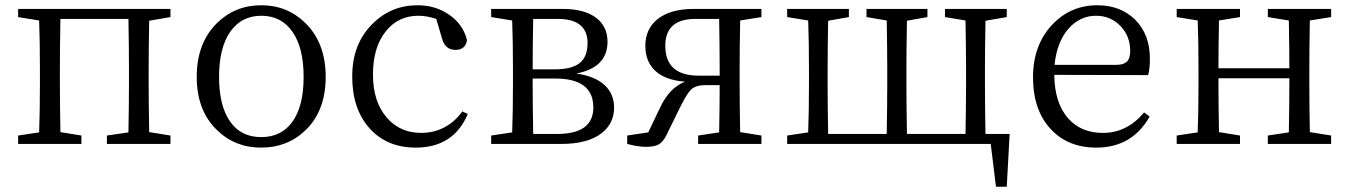

<svg xmlns="http://www.w3.org/2000/svg" viewBox="-20 -548 5137 731"><path d="M49 0V-32L129 -44Q132 -127 132 -228V-286Q132 -388 129 -470L49 -483V-514H629V-483L548 -469Q546 -359 546 -286V-228Q546 -155 548 -45L629 -32V0H387V-32L469 -44Q471 -156 471 -228V-286Q471 -366 469 -476H210Q208 -366 208 -286V-228Q208 -155 210 -45L290 -32V0Z M806 -53Q729 -127 729 -255.5Q729 -384 806 -460Q875 -528 975 -528Q1074 -528 1143 -460Q1220 -384 1220 -255.5Q1220 -127 1144 -53Q1075 14 974.5 14Q874 14 806 -53ZM1093 -84Q1136 -144 1136 -255Q1136 -366 1093.5 -427Q1051 -488 975 -488Q899 -488 856.5 -427Q814 -366 814 -255Q814 -144 857 -84Q898 -26 974.5 -26Q1051 -26 1093 -84Z M1563 14Q1453 14 1387 -59.5Q1321 -133 1321 -257Q1321 -380 1397 -456Q1468 -528 1570 -528Q1639 -528 1691.5 -491Q1744 -454 1758 -395Q1752 -358 1714 -358Q1675 -358 1663 -401L1641 -476Q1605 -488 1573 -488Q1496 -488 1449 -429Q1400 -368 1400 -264.5Q1400 -161 1452 -101Q1502 -42 1584 -42Q1632 -42 1672.5 -63.5Q1713 -85 1740 -124L1761 -114Q1707 14 1563 14Z M1850 0V-32L1930 -44Q1933 -127 1933 -228V-286Q1933 -388 1930 -470L1850 -483V-514H2123Q2205 -514 2250 -480Q2293 -447 2293 -389Q2293 -291 2174 -268Q2247 -258 2284 -222Q2318 -189 2318 -138Q2318 -79 2272 -42Q2219 0 2117 0ZM2010 -38H2101Q2239 -38 2239 -139Q2239 -249 2094 -249H2008V-228Q2008 -150 2010 -38ZM2008 -284H2092Q2157 -284 2187 -308Q2217 -332 2217 -384Q2217 -476 2103 -476H2010Q2008 -370 2008 -284Z M2439 11Q2409 11 2368 0V-32L2448 -44L2494 -140Q2529 -214 2588 -237Q2509 -243 2471 -282Q2437 -317 2437 -373Q2437 -437 2482 -474Q2531 -514 2621 -514H2879V-483L2798 -470Q2796 -360 2796 -286V-228Q2796 -155 2798 -45L2879 -32V0H2638V-32L2718 -44Q2720 -148 2720 -224H2667Q2629 -224 2611 -207Q2597 -194 2573 -147L2515 -29Q2503 -7 2488 2Q2471 11 2439 11ZM2640 -260H2720V-286Q2720 -366 2718 -476H2628Q2513 -476 2513 -374Q2513 -260 2640 -260Z M3772 163 3752 0H2977V-32L3057 -44Q3060 -127 3060 -228V-286Q3060 -388 3057 -470L2977 -483V-514H3212V-483L3133 -469Q3131 -359 3131 -286V-228Q3131 -150 3133 -38H3356Q3358 -150 3358 -228V-286Q3358 -360 3356 -470L3279 -483V-514H3511V-483L3433 -469Q3431 -359 3431 -286V-228Q3431 -150 3433 -38H3656Q3658 -150 3658 -228V-286Q3658 -360 3656 -470L3578 -483V-514H3813V-483L3732 -469Q3730 -359 3730 -286V-228Q3730 -150 3732 -38H3824L3813 163Z M4154 14Q4046 14 3981 -56Q3913 -128 3913 -254Q3913 -376 3986 -454Q4056 -528 4158 -528Q4246 -528 4302 -473Q4358 -417 4358 -324Q4358 -283 4351 -262L3994 -263Q3995 -156 4047 -97Q4096 -42 4179 -42Q4271 -42 4336 -120L4357 -104Q4290 14 4154 14ZM3995 -301H4229Q4260 -301 4273 -316Q4283 -328 4283 -355Q4283 -409 4247 -448Q4209 -488 4153 -488Q4094 -488 4051 -442Q4004 -391 3995 -301Z M4460 0V-32L4540 -44Q4543 -127 4543 -228V-286Q4543 -388 4540 -470L4460 -483V-514H4701V-483L4621 -470Q4619 -362 4619 -288H4889Q4889 -364 4887 -470L4807 -483V-514H5048V-483L4967 -470Q4965 -360 4965 -286V-228Q4965 -155 4967 -45L5048 -32V0H4807V-32L4887 -44Q4889 -154 4889 -250H4619Q4619 -153 4621 -45L4701 -32V0Z"/></svg>

Font: GenRyuMin TW R
Style: Regular
Weight: 400
Version: Version 1.501;PS 1;hotconv 16.6.51;makeotf.lib2.5.65220